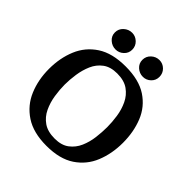

<svg xmlns="http://www.w3.org/2000/svg" viewBox="-213 -933 1088 1088"><g transform="rotate(45 330.5 -389.5)"><path d="M332 9Q227 9 161 -34.5Q95 -78 64.5 -150.5Q34 -223 34 -310Q34 -397 64 -469Q94 -541 159.5 -584Q225 -627 332 -627Q439 -627 504 -584Q569 -541 598 -469Q627 -397 627 -310Q627 -223 597.5 -150.5Q568 -78 503 -34.5Q438 9 332 9ZM336 -53Q390 -53 423 -78Q456 -103 473 -142Q490 -181 495.5 -225.5Q501 -270 501 -310Q501 -349 494.5 -393.5Q488 -438 469.5 -477Q451 -516 416.5 -540.5Q382 -565 326 -565Q273 -565 240 -540.5Q207 -516 190 -477Q173 -438 166.5 -393.5Q160 -349 160 -310Q160 -269 167 -224Q174 -179 192.5 -140Q211 -101 245.5 -77Q280 -53 336 -53ZM442 -654Q414 -654 393 -673Q372 -692 372 -720Q372 -749 393 -768.5Q414 -788 442 -788Q469 -788 489 -768.5Q509 -749 509 -720Q509 -692 489 -673Q469 -654 442 -654ZM223 -654Q195 -654 173.5 -673Q152 -692 152 -720Q152 -749 173.5 -768.5Q195 -788 223 -788Q250 -788 270.5 -768.5Q291 -749 291 -720Q291 -692 270.5 -673Q250 -654 223 -654Z"/></g></svg>

Font: Manuale SemiBold
Style: Regular
Weight: 600
Version: Version 1.002